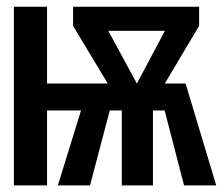

<svg xmlns="http://www.w3.org/2000/svg" viewBox="-20 -562 675 582"><path d="M479.5 -308.7H542.6L635.4 0H537.9L479 -227.2H443.6V0H349.2V-227.2H312.8L252.8 0H155.4L225.6 -227.2H122.6V0H22.1V-541.5H122.6V-308.7H306.7L201.5 -483.6V-541.5H583.6V-483.6ZM480 -468.7H308.2L394.9 -308.7Z"/></svg>

Font: Fira Code Fixed Medium
Style: Regular
Weight: 500
Monospace: yes
Designer: Carrois Corporate, Edenspiekermann AG, Nikita Prokopov
Foundry: Carrois Corporate, Edenspiekermann AG, Nikita Prokopov
Version: Version 5.002